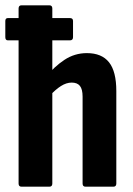

<svg xmlns="http://www.w3.org/2000/svg" viewBox="-22 -703 500 723"><path d="M8 -551Q-2 -551 -2 -563V-624Q-2 -635 8 -635H241Q253 -635 253 -624V-563Q253 -551 241 -551H48ZM300 0Q289 0 289 -12V-339Q289 -367 279 -379.5Q269 -392 248 -392Q228 -392 207.5 -379Q187 -366 166 -343L152 -414Q182 -452 220.5 -477.5Q259 -503 305 -503Q361 -503 388.5 -468.5Q416 -434 416 -360V-12Q416 0 405 0ZM59 0Q48 0 48 -12V-671Q48 -683 59 -683H164Q175 -683 175 -671V-12Q175 0 164 0Z"/></svg>

Font: Sofia Sans Condensed ExtraBold
Style: Regular
Weight: 800
Designer: Botio Nikoltchev, Ani Petrova
Foundry: lettersoup
Version: Version 4.101